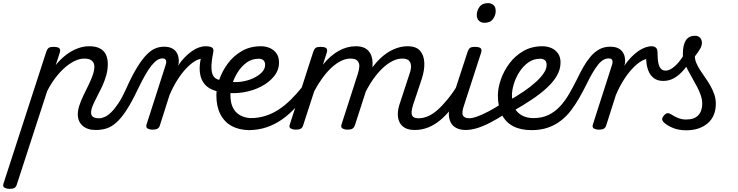

<svg xmlns="http://www.w3.org/2000/svg" viewBox="-120 -815 4725 1229"><path d="M-60 394Q-76 394 -90 387Q-104 380 -98 361L176 -483Q183 -503 192.5 -509Q202 -515 221 -515Q252 -515 260.5 -505.5Q269 -496 262 -476L237 -399Q269 -438 304 -464.5Q339 -491 376.5 -505Q414 -519 451 -519Q492 -519 518.5 -505.5Q545 -492 557.5 -466.5Q570 -441 570 -405Q570 -368 559.5 -331Q549 -294 533 -260Q517 -226 500.5 -195Q484 -164 473.5 -138.5Q463 -113 463 -94Q463 -75 476 -66.5Q489 -58 514 -58Q528 -58 534.5 -46.5Q541 -35 538 -20.5Q535 -6 523.5 5.5Q512 17 491 17Q440 17 409 -10Q378 -37 378 -83Q378 -110 388.5 -141.5Q399 -173 415 -206Q431 -239 447 -271.5Q463 -304 473.5 -334Q484 -364 484 -388Q484 -413 468 -426.5Q452 -440 420 -440Q390 -440 358.5 -425Q327 -410 295.5 -382.5Q264 -355 235 -317Q206 -279 182 -232L-13 368Q-17 381 -27 387.5Q-37 394 -60 394Z M494 17Q483 17 480 5.5Q477 -6 481 -20.5Q485 -35 494.5 -46.5Q504 -58 516 -58Q532 -58 551.5 -67Q571 -76 592.5 -97Q614 -118 638 -154Q662 -190 687 -246Q726 -333 759 -386Q792 -439 821 -467.5Q850 -496 876.5 -506Q903 -516 929 -516Q940 -516 943 -504.5Q946 -493 944 -478.5Q942 -464 935.5 -452.5Q929 -441 919 -441Q903 -441 886.5 -430.5Q870 -420 851 -397Q832 -374 810 -335.5Q788 -297 761 -241Q722 -159 688.5 -108Q655 -57 623.5 -29.5Q592 -2 560.5 7.5Q529 17 494 17Z M855 15Q839 15 825.5 8Q812 1 818 -18L940 -398Q947 -419 942 -430Q937 -441 920 -441Q905 -441 899 -452.5Q893 -464 894.5 -478.5Q896 -493 905 -504.5Q914 -516 930 -516Q958 -516 977 -507.5Q996 -499 1007 -484Q1018 -469 1022 -450Q1026 -431 1024 -411L1019 -394Q1040 -425 1062.5 -448Q1085 -471 1107.5 -487Q1130 -503 1152.5 -511Q1175 -519 1196 -519Q1215 -519 1221.5 -507Q1228 -495 1224 -479Q1220 -463 1207.5 -451Q1195 -439 1174 -439Q1153 -439 1126 -422.5Q1099 -406 1070 -375Q1041 -344 1014 -301Q987 -258 965 -206L903 -11Q899 2 888.5 8.5Q878 15 855 15Z M1291 -226Q1255 -232 1226.5 -247Q1198 -262 1180.5 -289Q1163 -316 1159 -355.5Q1155 -395 1167 -449L1197 -519Q1222 -519 1236.5 -511Q1251 -503 1244 -474Q1233 -418 1233.5 -384Q1234 -350 1243.5 -332.5Q1253 -315 1270 -308Q1287 -301 1309 -298Q1322 -296 1328 -284Q1334 -272 1331.5 -257.5Q1329 -243 1319 -233Q1309 -223 1291 -226Z M1338 -294Q1381 -286 1423.5 -292Q1466 -298 1500.5 -314Q1535 -330 1556 -352Q1577 -374 1577 -399Q1577 -420 1566 -429.5Q1555 -439 1536 -439Q1492 -439 1458.5 -414.5Q1425 -390 1401.5 -352.5Q1378 -315 1366.5 -275.5Q1355 -236 1355 -207Q1355 -166 1366 -137.5Q1377 -109 1396.5 -92Q1416 -75 1440.5 -67Q1465 -59 1491 -59Q1505 -59 1510.5 -47.5Q1516 -36 1514.5 -20.5Q1513 -5 1504 6.5Q1495 18 1480 18Q1412 18 1364 -8Q1316 -34 1290.5 -84Q1265 -134 1265 -204Q1265 -251 1283.5 -305Q1302 -359 1338 -408Q1374 -457 1427.5 -488Q1481 -519 1550 -519Q1582 -519 1608.5 -507Q1635 -495 1650.5 -472Q1666 -449 1666 -415Q1666 -366 1634 -326.5Q1602 -287 1550.5 -260.5Q1499 -234 1438 -224Q1377 -214 1319 -223Z M1469 18Q1460 18 1456 6.5Q1452 -5 1454 -20.5Q1456 -36 1463.5 -47.5Q1471 -59 1483 -59Q1533 -59 1578 -73Q1623 -87 1663.5 -113.5Q1704 -140 1741.5 -177Q1779 -214 1815 -259Q1821 -266 1832.5 -261Q1844 -256 1852 -246.5Q1860 -237 1854 -230Q1816 -176 1775 -130.5Q1734 -85 1687.5 -52Q1641 -19 1587 -0.5Q1533 18 1469 18Z M2535 17Q2497 17 2473 4Q2449 -9 2437.5 -32.5Q2426 -56 2426.5 -86.5Q2427 -117 2439 -152L2502 -344Q2511 -369 2511 -390.5Q2511 -412 2498.5 -426Q2486 -440 2454 -440Q2424 -440 2392 -424Q2360 -408 2328.5 -378Q2297 -348 2268.5 -307.5Q2240 -267 2216 -218L2180 -217Q2204 -288 2238 -344.5Q2272 -401 2313 -440Q2354 -479 2399 -499Q2444 -519 2488 -519Q2544 -519 2569 -490Q2594 -461 2596 -413.5Q2598 -366 2580 -311L2524 -143Q2509 -95 2517.5 -76.5Q2526 -58 2558 -58Q2572 -58 2578.5 -46.5Q2585 -35 2582 -20.5Q2579 -6 2567.5 5.5Q2556 17 2535 17ZM1772 15Q1756 15 1742 8Q1728 1 1735 -18L1885 -483Q1892 -503 1901.5 -509Q1911 -515 1930 -515Q1961 -515 1969.5 -505.5Q1978 -496 1971 -476L1947 -401Q1970 -430 1995.5 -452Q2021 -474 2047.5 -489Q2074 -504 2101.5 -511.5Q2129 -519 2157 -519Q2212 -519 2238 -490Q2264 -461 2265 -413.5Q2266 -366 2248 -311L2151 -11Q2146 2 2136 8.5Q2126 15 2103 15Q2087 15 2073.5 8Q2060 1 2066 -18L2171 -344Q2179 -369 2180 -390.5Q2181 -412 2168 -426Q2155 -440 2123 -440Q2094 -440 2063 -425Q2032 -410 2001.5 -381.5Q1971 -353 1943 -314.5Q1915 -276 1891 -230L1820 -11Q1816 2 1805.5 8.5Q1795 15 1772 15Z M2536 17Q2522 17 2515.5 5.5Q2509 -6 2511.5 -20.5Q2514 -35 2526 -46.5Q2538 -58 2559 -58Q2589 -58 2619.5 -71Q2650 -84 2681 -111.5Q2712 -139 2745.5 -180Q2779 -221 2814 -277Q2823 -290 2835 -289Q2847 -288 2853.5 -278.5Q2860 -269 2854 -257Q2818 -187 2780 -135Q2742 -83 2702.5 -49.5Q2663 -16 2621.5 0.5Q2580 17 2536 17Z M2862 17Q2825 17 2800.5 4Q2776 -9 2764.5 -32.5Q2753 -56 2753 -86Q2753 -116 2765 -152L2873 -483Q2880 -503 2889.5 -509Q2899 -515 2918 -515Q2949 -515 2957.5 -505.5Q2966 -496 2959 -476L2851 -143Q2834 -95 2843 -76.5Q2852 -58 2885 -58Q2899 -58 2905 -46.5Q2911 -35 2908.5 -20.5Q2906 -6 2894.5 5.5Q2883 17 2862 17ZM2980 -669Q2960 -669 2946 -682Q2932 -695 2932 -720Q2932 -747 2949.5 -771Q2967 -795 3004 -795Q3025 -795 3039 -782.5Q3053 -770 3053 -744Q3053 -717 3035.5 -693Q3018 -669 2980 -669Z M2861 17Q2847 17 2840.5 5.5Q2834 -6 2836.5 -20.5Q2839 -35 2851 -46.5Q2863 -58 2884 -58Q2904 -58 2934.5 -69Q2965 -80 3005.5 -101Q3046 -122 3095 -154Q3108 -162 3118 -157Q3128 -152 3134 -140Q3140 -128 3137.5 -114Q3135 -100 3123 -92Q3063 -53 3016 -29Q2969 -5 2931 6Q2893 17 2861 17Z M3130 -167Q3186 -198 3231.5 -229Q3277 -260 3310 -290Q3343 -320 3361 -347.5Q3379 -375 3379 -399Q3379 -420 3368 -429.5Q3357 -439 3338 -439Q3294 -439 3260.5 -414.5Q3227 -390 3203.5 -352.5Q3180 -315 3168.5 -275.5Q3157 -236 3157 -207Q3157 -166 3168 -137.5Q3179 -109 3198.5 -92Q3218 -75 3242.5 -67Q3267 -59 3293 -59Q3307 -59 3312.5 -47.5Q3318 -36 3316.5 -20.5Q3315 -5 3306 6.5Q3297 18 3282 18Q3213 18 3165 -7Q3117 -32 3092 -82Q3067 -132 3067 -204Q3067 -251 3085.5 -305Q3104 -359 3140 -408Q3176 -457 3229.5 -488Q3283 -519 3352 -519Q3384 -519 3410.5 -507Q3437 -495 3452.5 -472Q3468 -449 3468 -415Q3468 -372 3445.5 -332Q3423 -292 3381.5 -253.5Q3340 -215 3283 -177Q3226 -139 3157 -100Z M3282 18Q3263 18 3255.5 6.5Q3248 -5 3250 -20.5Q3252 -36 3263 -47.5Q3274 -59 3293 -59Q3349 -59 3390.5 -79Q3432 -99 3464.5 -134Q3497 -169 3523 -214Q3549 -259 3574 -309Q3593 -349 3614 -386Q3635 -423 3660 -452.5Q3685 -482 3715.5 -499Q3746 -516 3785 -516Q3796 -516 3799 -504.5Q3802 -493 3800 -478.5Q3798 -464 3791.5 -452.5Q3785 -441 3775 -441Q3758 -441 3741 -431Q3724 -421 3708 -400.5Q3692 -380 3674.5 -351Q3657 -322 3638 -283Q3615 -236 3590 -192Q3565 -148 3536 -109.5Q3507 -71 3470 -42.5Q3433 -14 3387 2Q3341 18 3282 18Z M3712 15Q3696 15 3682.5 8Q3669 1 3675 -18L3797 -398Q3804 -419 3799 -430Q3794 -441 3777 -441Q3762 -441 3756 -452.5Q3750 -464 3751.5 -478.5Q3753 -493 3762 -504.5Q3771 -516 3787 -516Q3815 -516 3834 -507.5Q3853 -499 3864 -484Q3875 -469 3879 -450Q3883 -431 3881 -411L3876 -394Q3897 -425 3919.5 -448Q3942 -471 3964.5 -487Q3987 -503 4009.5 -511Q4032 -519 4053 -519Q4072 -519 4078.5 -507Q4085 -495 4081 -479Q4077 -463 4064.5 -451Q4052 -439 4031 -439Q4010 -439 3983 -422.5Q3956 -406 3927 -375Q3898 -344 3871 -301Q3844 -258 3822 -206L3760 -11Q3756 2 3745.5 8.5Q3735 15 3712 15Z M4125 -297Q4089 -297 4065 -315Q4041 -333 4028.5 -367Q4016 -401 4016 -450L4041 -519Q4067 -519 4078 -510.5Q4089 -502 4089 -474Q4089 -434 4094.5 -409.5Q4100 -385 4111.5 -374Q4123 -363 4141 -363Q4162 -363 4186 -380.5Q4210 -398 4232 -426.5Q4254 -455 4270 -489Q4277 -501 4286.5 -501.5Q4296 -502 4305 -494Q4314 -486 4317.5 -475Q4321 -464 4316 -453Q4287 -403 4257 -368Q4227 -333 4195 -315Q4163 -297 4125 -297Z M4273 19Q4223 19 4185.5 3Q4148 -13 4129 -32Q4119 -42 4118.5 -52.5Q4118 -63 4132 -78Q4143 -90 4153.5 -90.5Q4164 -91 4178 -82Q4192 -72 4217 -61Q4242 -50 4272 -50Q4324 -50 4349.5 -77Q4375 -104 4375 -152Q4375 -177 4366 -204Q4357 -231 4342.5 -258.5Q4328 -286 4312.5 -313Q4297 -340 4282.5 -367.5Q4268 -395 4259.5 -420Q4251 -445 4251 -468Q4251 -527 4270 -556.5Q4289 -586 4328 -586Q4351 -586 4362 -572.5Q4373 -559 4373 -541Q4373 -523 4362 -503.5Q4351 -484 4328 -454Q4328 -433 4337.5 -411Q4347 -389 4362 -365.5Q4377 -342 4394.5 -317.5Q4412 -293 4427 -266.5Q4442 -240 4452 -211.5Q4462 -183 4462 -152Q4462 -70 4409.5 -25.5Q4357 19 4273 19Z"/></svg>

Font: Playwrite HR
Style: Regular
Weight: 400
Designer: Veronika Burian, José Scaglione
Foundry: TypeTogether
Version: Version 1.002